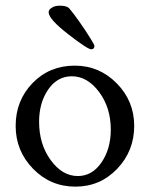

<svg xmlns="http://www.w3.org/2000/svg" viewBox="-20 -662 538 688"><path d="M237.3 -388.7Q185.5 -388.7 152.8 -341.3Q120.1 -293.9 120.1 -225.6Q120.1 -145.5 161.6 -88.4Q203.1 -31.2 258.8 -31.2Q310.5 -31.2 343.8 -80.1Q377 -128.9 377 -197.3Q377 -276.4 335 -332.5Q293 -388.7 237.3 -388.7ZM248 -426.8Q335.9 -426.8 398.4 -363.3Q460.9 -299.8 460.9 -210.9Q460.9 -121.1 399.9 -57.1Q338.9 6.8 250 6.8Q161.1 6.8 98.6 -57.1Q36.1 -121.1 36.1 -210.9Q36.1 -301.8 96.7 -364.3Q157.2 -426.8 248 -426.8ZM154.3 -618.2Q154.3 -622.1 156.7 -626.5Q159.2 -630.9 168.9 -636.2Q178.7 -641.6 194.3 -641.6Q218.8 -641.6 227.5 -632.8Q244.1 -613.3 266.6 -581.1Q289.1 -548.8 303.7 -524.9Q318.4 -501 318.4 -498Q318.4 -485.4 306.6 -485.4Q293.9 -485.4 224.1 -539.6Q154.3 -593.8 154.3 -618.2Z"/></svg>

Font: Crimson Text
Style: Roman
Weight: 400
Version: Version 0.13